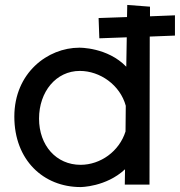

<svg xmlns="http://www.w3.org/2000/svg" viewBox="-20 -727 728 777"><path d="M495 -707 494 -658 379 -654 382 -572 493 -576 491 -457C415 -536 301 -534 301 -534C173 -534 38 -432 38 -255C38 -79 156 30 306 30C306 30 409 30 486 -42L485 20H585L586 -579L688 -583V-665L587 -661V-700ZM306 -60C208 -60 138 -138 138 -247C138 -356 207 -440 303 -440C385 -440 466 -383 489 -299L488 -195C463 -115 387 -60 306 -60Z"/></svg>

Font: McLaren
Style: Regular
Weight: 400
Designer: Astigmatic (AOETI)
Foundry: Astigmatic (AOETI)
Version: Version 1.000